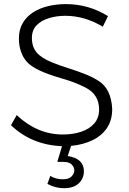

<svg xmlns="http://www.w3.org/2000/svg" viewBox="-20 -726 645 960"><path d="M300 215Q256.5 215 217 193.5L231.5 153.5Q259.5 170.5 294 170.5Q324 170.5 337.8 156.2Q351.5 142 351.5 125.5Q351.5 110.5 339 97Q326.5 83.5 296.5 83.5H266.5L290 5Q137.5 -1.5 35 -100L63.5 -150.5Q166.5 -53.5 294 -53.5Q344.5 -53.5 385.8 -67.2Q427 -81 451.2 -108.8Q475.5 -136.5 475.5 -178.5Q475.5 -254.5 406 -289Q352.5 -316 291.5 -333Q216 -355 174.5 -375.2Q133 -395.5 114 -417.2Q95 -439 86 -465.5Q74.5 -495 74.5 -533Q74.5 -578 93.5 -610.5Q112.5 -643 145.5 -664.2Q178.5 -685.5 221 -695.5Q263.5 -705.5 310 -705.5Q423 -705.5 520 -645.5L494 -592.5Q403 -647 306.5 -647Q263.5 -647 225.2 -635.5Q187 -624 163.2 -599.8Q139.5 -575.5 139.5 -536Q139.5 -492 163.2 -463.8Q187 -435.5 240.5 -414Q278 -398.5 323 -384.5Q361 -372.5 399.2 -358Q437.5 -343.5 471.5 -322.5Q536.5 -282 541 -181Q541 -125 514.8 -86Q488.5 -47 442.2 -24.8Q396 -2.5 335.5 3.5L318.5 54Q399.5 67 399.5 130Q399.5 166 374 190.5Q348.5 215 300 215Z"/></svg>

Font: Argentum Novus Light
Style: Regular
Weight: 300
Designer: Julieta Ulanovsky (font) & Cristiano Sobral (main changes)
Foundry: Julieta Ulanovsky (font) & Cristiano Sobral (main changes)
Version: Version 3.00;November 27, 2020;FontCreator 13.0.0.2655 64-bi